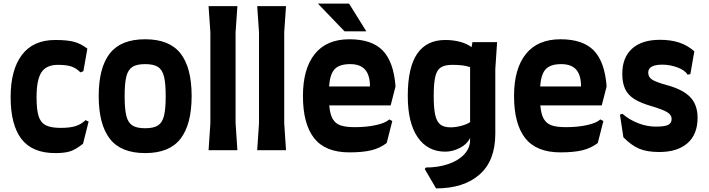

<svg xmlns="http://www.w3.org/2000/svg" viewBox="-20 -834 3938 1066"><path d="M39 -295Q39 -446 101.5 -529Q164 -612 287 -612Q355 -612 392.5 -601.5Q430 -591 465 -564L443 -439L427 -432Q404 -455 377 -464.5Q350 -474 302 -474Q237 -474 210 -432.5Q183 -391 183 -295Q183 -226 194 -190Q205 -154 233.5 -139Q262 -124 317 -124Q369 -124 400 -134Q431 -144 455 -167L472 -159L441 -36Q402 -5 371.5 5.5Q341 16 287 16Q159 16 99 -62.5Q39 -141 39 -295Z M528 -301Q528 -458 589.5 -537Q651 -616 786 -616Q921 -616 982.5 -537Q1044 -458 1044 -301Q1044 -144 982.5 -64Q921 16 786 16Q651 16 589.5 -64Q528 -144 528 -301ZM900 -300Q900 -372 890.5 -409.5Q881 -447 857 -462.5Q833 -478 786 -478Q739 -478 715 -462.5Q691 -447 681.5 -409.5Q672 -372 672 -300Q672 -228 681.5 -190.5Q691 -153 715 -137.5Q739 -122 786 -122Q833 -122 857 -137.5Q881 -153 890.5 -190.5Q900 -228 900 -300Z M1148 -150V-655L1138 -800H1298L1288 -655V-150L1298 0H1138Z M1418 -150V-655L1408 -800H1568L1558 -655V-150L1568 0H1408Z M1662 -301Q1662 -452 1727.5 -534Q1793 -616 1920 -616Q2045 -616 2105.5 -553Q2166 -490 2176 -354L2149 -249H1808Q1812 -200 1827 -174Q1842 -148 1870.5 -138Q1899 -128 1950 -128Q2017 -128 2069.5 -140Q2122 -152 2141 -171L2158 -162L2127 -40Q2089 -11 2041 0.5Q1993 12 1920 12Q1786 12 1724 -67Q1662 -146 1662 -301ZM2034 -354Q2034 -417 2007 -447.5Q1980 -478 1924 -478Q1865 -478 1838.5 -450.5Q1812 -423 1807 -354ZM2014 -660H1893L1745 -814H1918Z M2740 -600 2730 -451V-91Q2730 58 2642.5 135Q2555 212 2401 212L2338 104L2345 96Q2411 96 2467 77.5Q2523 59 2556.5 24Q2590 -11 2590 -57V-68Q2573 -33 2533 -12.5Q2493 8 2452 8Q2354 8 2299 -72Q2244 -152 2244 -301Q2244 -460 2296.5 -536Q2349 -612 2452 -612Q2497 -612 2535.5 -601.5Q2574 -591 2598 -572L2603 -600ZM2590 -461Q2557 -474 2492 -474Q2450 -474 2428 -460Q2406 -446 2397 -409.5Q2388 -373 2388 -301Q2388 -232 2396.5 -195Q2405 -158 2425 -142.5Q2445 -127 2482 -127Q2510 -127 2541.5 -135.5Q2573 -144 2590 -156Z M2834 -301Q2834 -452 2899.5 -534Q2965 -616 3092 -616Q3217 -616 3277.5 -553Q3338 -490 3348 -354L3321 -249H2980Q2984 -200 2999 -174Q3014 -148 3042.5 -138Q3071 -128 3122 -128Q3189 -128 3241.5 -140Q3294 -152 3313 -171L3330 -162L3299 -40Q3261 -11 3213 0.5Q3165 12 3092 12Q2958 12 2896 -67Q2834 -146 2834 -301ZM3206 -354Q3206 -417 3179 -447.5Q3152 -478 3096 -478Q3037 -478 3010.5 -450.5Q2984 -423 2979 -354Z M3441 -72 3422 -198 3436 -202Q3474 -169 3523 -150Q3572 -131 3621 -131Q3670 -131 3689.5 -140.5Q3709 -150 3709 -174Q3709 -196 3684.5 -211Q3660 -226 3599 -244Q3537 -262 3502 -284Q3467 -306 3451 -339.5Q3435 -373 3435 -424Q3435 -515 3489.5 -564Q3544 -613 3644 -613Q3705 -613 3751.5 -597.5Q3798 -582 3835 -549L3813 -423L3798 -419Q3782 -445 3740.5 -460Q3699 -475 3657 -475Q3579 -475 3579 -431Q3579 -406 3600.5 -392Q3622 -378 3684 -361Q3772 -337 3812.5 -294.5Q3853 -252 3853 -180Q3853 -88 3797 -39Q3741 10 3640 10Q3572 10 3528.5 -8.5Q3485 -27 3441 -72Z"/></svg>

Font: Farro
Style: Bold
Weight: 700
Designer: Aceler Chua
Foundry: Grayscale Limited
Version: Version 1.101